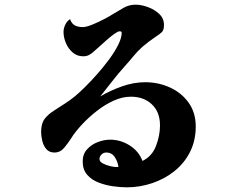

<svg xmlns="http://www.w3.org/2000/svg" viewBox="-20 -776 1040 822"><path d="M487 -61Q485 -82 472 -102.5Q459 -123 435 -123Q423 -123 414.5 -114.5Q406 -106 406 -95Q406 -84 420 -76.5Q434 -69 451 -65Q468 -61 476 -61ZM818 -234Q818 -174 793.5 -125.5Q769 -77 727 -43.5Q685 -10 632 8Q579 26 523 26Q496 26 464 21.5Q432 17 402 5.5Q372 -6 353 -28Q334 -50 334 -85Q334 -116 352.5 -136.5Q371 -157 398 -167.5Q425 -178 452 -178Q496 -178 535 -153.5Q574 -129 590 -87Q631 -107 648 -151.5Q665 -196 665 -239Q665 -296 630.5 -329Q596 -362 540 -362Q504 -362 466.5 -345Q429 -328 394.5 -301Q360 -274 331 -243Q302 -212 284 -183Q272 -164 255 -143.5Q238 -123 213 -123Q191 -123 178.5 -137.5Q166 -152 161 -173Q156 -194 156 -211Q156 -247 171 -267Q186 -287 215 -305Q237 -319 258.5 -333Q280 -347 300 -363Q317 -377 342.5 -402Q368 -427 395.5 -458Q423 -489 447 -521.5Q471 -554 486 -584Q501 -614 501 -636Q501 -642 492 -642Q485 -642 469.5 -631Q454 -620 436 -604Q418 -588 402.5 -574Q387 -560 380 -554Q370 -545 360 -540Q350 -535 336 -535Q310 -535 291 -551.5Q272 -568 262 -592Q252 -616 252 -639Q252 -655 259.5 -670.5Q267 -686 280 -694Q287 -674 301 -667Q315 -660 335 -660Q349 -660 375 -670.5Q401 -681 426.5 -694.5Q452 -708 464 -716Q487 -730 510 -743Q533 -756 561 -756Q585 -756 613.5 -745.5Q642 -735 662 -716Q682 -697 682 -669Q682 -647 673 -638.5Q664 -630 647 -619Q632 -609 617.5 -598Q603 -587 589 -575Q568 -556 550 -534Q532 -512 513 -491Q485 -460 460 -427.5Q435 -395 409 -363Q451 -388 501.5 -406Q552 -424 602 -424Q658 -424 707.5 -401.5Q757 -379 787.5 -336.5Q818 -294 818 -234Z"/></svg>

Font: Kaisei Tokumin ExtraBold
Style: Regular
Weight: 800
Designer: Font-Kai, 金井和夫
Foundry: KAZUO KANAI
Version: Version 5.003